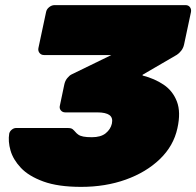

<svg xmlns="http://www.w3.org/2000/svg" viewBox="-20 -720 766 750"><path d="M297 10Q207 10 149.5 -11Q92 -32 61.5 -64.5Q31 -97 21 -132.5Q11 -168 16 -198Q18 -207 26 -213.5Q34 -220 43 -220H244Q258 -220 263.5 -215.5Q269 -211 275 -204Q279 -199 286 -194Q293 -189 305.5 -186.5Q318 -184 339 -184Q374 -184 393 -199.5Q412 -215 417 -237Q422 -260 407.5 -270.5Q393 -281 360 -281H235Q224 -281 217.5 -289Q211 -297 214 -308L231 -389Q234 -404 242.5 -414.5Q251 -425 259 -429L415 -505H152Q141 -505 134.5 -513Q128 -521 130 -532L160 -673Q162 -684 172 -692Q182 -700 193 -700H705Q716 -700 722 -692Q728 -684 726 -673L699 -546Q696 -532 687.5 -521.5Q679 -511 671 -506L537 -428V-425Q584 -413 619.5 -389Q655 -365 671 -323.5Q687 -282 673 -219Q658 -150 604.5 -98.5Q551 -47 471.5 -18.5Q392 10 297 10Z"/></svg>

Font: Rubik Light Black
Style: Italic
Weight: 900
Italic angle: -12°
Version: Version 2.104